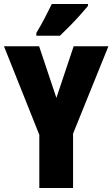

<svg xmlns="http://www.w3.org/2000/svg" viewBox="-20 -947 566 967"><path d="M264 -454 351 -714H526L348 -274V0H178V-268L0 -714H177ZM423 -917Q409 -900 385.5 -873.5Q362 -847 334.5 -819Q307 -791 282 -767H163V-781Q187 -821 206 -857.5Q225 -894 241 -927H423Z"/></svg>

Font: Noto Sans Sinhala ExtraCondensed Black
Style: Regular
Weight: 900
Width: 2
Designer: Jelle Bosma - Monotype Design Team
Foundry: Monotype Imaging Inc.
Version: Version 2.006; ttfautohint (v1.8.4.7-5d5b)